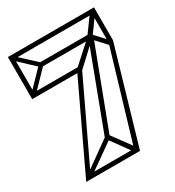

<svg xmlns="http://www.w3.org/2000/svg" viewBox="-150 -691 714 782"><g transform="rotate(-30 207.5 -300.0)"><path d="M27 0 222 -412 240 -402 49 0ZM42 0V-20H280V0ZM58 -7 47 -22 190 -124 201 -108ZM260 -6 184 -111 201 -122 278 -17ZM5 -402V-589H25V-402ZM24 -407 10 -419 100 -512 115 -501ZM10 -402V-422H240V-402ZM280 0 260 -9 391 -449 410 -445ZM180 -111 327 -501 348 -496 202 -111ZM101 -497 11 -582 24 -594 115 -510ZM100 -496V-516H348V-496ZM240 -402 225 -417 329 -511 341 -496ZM5 -580V-600H405V-580ZM392 -431 334 -494 347 -509 405 -446ZM343 -496 326 -509 387 -593 404 -581ZM390 -445V-600H410V-445Z"/></g></svg>

Font: Octagon Variable
Style: Regular
Weight: 400
Designer: Alexander Royter, Emma Schmalisch, Felix Willnauer, Friederike Temme, Greta Wachholz, Jason Tsiakas, Julia Baskal, Julia
Foundry: Type Design @ HAW Hamburg
Version: Version 1.000